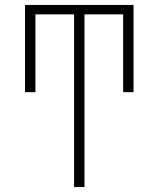

<svg xmlns="http://www.w3.org/2000/svg" viewBox="-20 -550 640 775"><path d="M279 205V-492H123V-178H81V-530H519V-178H477V-492H321V205Z"/></svg>

Font: Iosevka Curly XLtEx
Style: Regular
Weight: 200
Width: 7
Monospace: yes
Designer: Belleve Invis
Foundry: Belleve Invis
Version: Version 11.1.0; ttfautohint (v1.8.3)